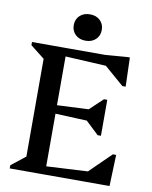

<svg xmlns="http://www.w3.org/2000/svg" viewBox="-96 -961 815 1032"><g transform="rotate(10 311.5 -445.5)"><path d="M29.3 0V-17.4L106.5 -78.2V-611.8L29.3 -672.6V-690H220.5V0ZM195.3 0V-43.9L535.4 -61.9V0ZM430.7 0V-42.1L562.1 -170.8H580.1L574.1 0ZM450.4 -322.6 187.9 -333.8V-377.2L450.4 -389.4ZM463.7 -257.9 380.4 -336.6V-375.4L463.7 -454.1H481.7V-257.9ZM535.4 -628.1 195.3 -646.1V-690H535.4ZM548.7 -541 428.2 -645.5V-690L549.1 -699.4H561.8L566.7 -541ZM311 -746.7Q276.7 -746.7 255.6 -766.9Q234.4 -787.1 234.4 -818.7Q234.4 -850.4 255.6 -870.5Q276.7 -890.6 311 -890.6Q345.2 -890.6 366.4 -870.5Q387.5 -850.3 387.5 -818.7Q387.5 -787.2 366.4 -766.9Q345.2 -746.7 311 -746.7Z"/></g></svg>

Font: Platypi Light
Style: Regular
Weight: 300
Designer: David Sargent
Foundry: Bolt Cutter Type
Version: Version 1.200